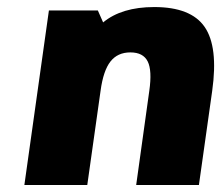

<svg xmlns="http://www.w3.org/2000/svg" viewBox="-20 -530 633 550"><path d="M260.3 -500 275.4 -465.8Q328.6 -509.8 421.9 -509.8Q526.9 -509.8 566.2 -452.9Q605.5 -396 587.9 -270L549.8 0H370.1L407.7 -270Q416 -328.1 403.1 -354Q390.1 -379.9 353.5 -379.9Q316.9 -379.9 296.4 -353.8Q275.9 -327.6 268.1 -270L230 0H49.8L120.1 -500Z"/></svg>

Font: Fivo Sans Heavy
Style: Regular
Weight: 900
Designer: Alexander Slobzheninov
Foundry: Alexander Slobzheninov
Version: 1.0